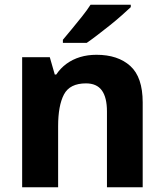

<svg xmlns="http://www.w3.org/2000/svg" viewBox="-20 -786 690 806"><path d="M385 -556Q475 -556 527 -509Q579 -462 579 -356V0H429V-318Q429 -377 407.5 -406.5Q386 -436 341 -436Q273 -436 248.5 -389.5Q224 -343 224 -256V0H73V-546H189L210 -473H216Q234 -500 259.5 -518.5Q285 -537 316.5 -546.5Q348 -556 385 -556ZM529 -756Q514 -742 491 -721.5Q468 -701 441 -679.5Q414 -658 388.5 -638.5Q363 -619 344 -606H244V-619Q260 -638 281.5 -664Q303 -690 324.5 -717Q346 -744 360 -766H529Z"/></svg>

Font: Noto Sans Lao
Style: Bold
Weight: 700
Designer: Monotype Design Team
Foundry: Monotype Imaging Inc.
Version: Version 2.003